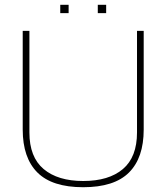

<svg xmlns="http://www.w3.org/2000/svg" viewBox="-20 -773 696 803"><path d="M232 -718V-753H267V-718ZM389 -718V-753H424V-718ZM328 10Q198 10 136.5 -51.5Q75 -113 75 -231V-644H103V-219Q103 -116 162.5 -66Q222 -16 328 -16Q435 -16 494 -66Q553 -116 553 -219V-644H581V-231Q581 -113 519.5 -51.5Q458 10 328 10Z"/></svg>

Font: Kanit Thin
Style: Regular
Weight: 250
Designer: Katatrad Team
Foundry: CadsonDemak
Version: Version 2.000; ttfautohint (v1.8.3)